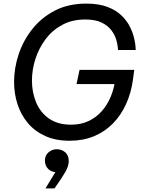

<svg xmlns="http://www.w3.org/2000/svg" viewBox="-20 -770 794 1064"><path d="M366 10Q288 10 230 -16.5Q172 -43 134 -88.5Q96 -134 77 -192.5Q58 -251 58 -316Q58 -393 83.5 -469.5Q109 -546 159.5 -609.5Q210 -673 284.5 -711.5Q359 -750 458 -750Q528 -750 576 -731.5Q624 -713 654 -683.5Q684 -654 700 -621.5Q716 -589 723 -559.5Q730 -530 731 -511.5Q732 -493 732 -493H634Q634 -493 632.5 -510Q631 -527 623.5 -552Q616 -577 597 -602.5Q578 -628 543 -645Q508 -662 452 -662Q380 -662 324.5 -632Q269 -602 232 -552Q195 -502 176 -442.5Q157 -383 157 -323Q157 -259 180 -203Q203 -147 251.5 -113Q300 -79 374 -79Q428 -79 470.5 -99Q513 -119 544 -154Q575 -189 594 -235Q613 -281 619 -333L622 -359L654 -304H404L421 -383H724L717 -330Q707 -256 679 -194Q651 -132 606 -86Q561 -40 500.5 -15Q440 10 366 10ZM282 274H232L306 152L315 178Q309 181 303.5 182.5Q298 184 291 184Q265 184 247 166Q229 148 229 120Q229 91 249 74Q269 57 294 57Q322 57 341.5 74Q361 91 361 122Q361 150 342 183Q323 216 289 264Z"/></svg>

Font: Be Vietnam Pro Variable Thin
Style: Italic
Weight: 100
Italic angle: -12°
Designer: Lam Bao, Tony Le, Vietanh Nguyen
Foundry: Yellow Type Foundry
Version: Version 1.002